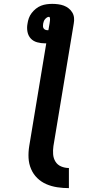

<svg xmlns="http://www.w3.org/2000/svg" viewBox="-20 -755 540 992"><path d="M336 217Q306 217 276 212.5Q246 208 219.5 196.5Q193 185 172.5 165Q152 145 140.5 118Q129 91 127.5 61Q126 31 131 0L219 -531Q217 -531 215.5 -531Q214 -531 213 -531Q192 -531 172 -536.5Q152 -542 139 -556Q126 -570 122 -590.5Q118 -611 122 -632Q124 -647 129 -661Q134 -675 143.5 -687.5Q153 -700 165.5 -710Q178 -720 192 -725.5Q206 -731 221 -733Q236 -735 250 -735Q265 -735 280.5 -733Q296 -731 309.5 -726Q323 -721 334.5 -712Q346 -703 353.5 -690.5Q361 -678 362.5 -663Q364 -648 361 -633L256 0Q253 21 254.5 42Q256 63 266.5 80Q277 97 296 105Q315 113 336 113ZM225 -599Q225 -599 225 -599Q225 -599 225 -599Q226 -599 227.5 -599Q229 -599 230 -599L236 -633Q237 -640 238 -647.5Q239 -655 238 -662Q238 -664 236.5 -666Q235 -668 233 -668Q227 -668 221.5 -664Q216 -660 212 -655Q208 -650 206 -644Q204 -638 203 -633Q202 -627 202 -620.5Q202 -614 205 -609Q208 -604 213.5 -601.5Q219 -599 225 -599Z"/></svg>

Font: Iosevka Curly XBdObl
Style: Regular
Weight: 800
Italic angle: -9°
Monospace: yes
Designer: Belleve Invis
Foundry: Belleve Invis
Version: Version 11.1.0; ttfautohint (v1.8.3)